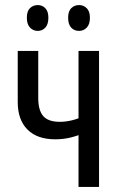

<svg xmlns="http://www.w3.org/2000/svg" viewBox="-20 -738 476 758"><path d="M290 0V-244L311 -213Q287 -202 258.5 -195Q230 -188 198 -188Q127 -188 88.5 -226.5Q50 -265 50 -335V-537H131V-351Q131 -302 151 -279.5Q171 -257 216 -257Q239 -257 264 -263Q289 -269 318 -283L290 -233V-537H371V0ZM86 -668Q86 -694 98.5 -706Q111 -718 129 -718Q147 -718 159 -705.5Q171 -693 171 -668Q171 -642 159 -629Q147 -616 129 -616Q111 -616 98.5 -629Q86 -642 86 -668ZM249 -668Q249 -694 261.5 -706Q274 -718 292 -718Q310 -718 322.5 -705.5Q335 -693 335 -668Q335 -642 322.5 -629Q310 -616 292 -616Q273 -616 261 -629Q249 -642 249 -668Z"/></svg>

Font: Noto Sans ExtraCondensed
Style: Regular
Weight: 400
Width: 2
Designer: Monotype Design Team
Foundry: Monotype Imaging Inc.
Version: Version 2.013